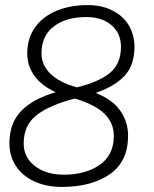

<svg xmlns="http://www.w3.org/2000/svg" viewBox="-20 -725 604 754"><path d="M483 -192Q483 -91 411.5 -41Q340 9 223 9Q161 9 114 -13Q67 -35 42 -74Q17 -113 17 -162Q17 -242 63.5 -289.5Q110 -337 199 -363Q143 -388 115 -427.5Q87 -467 87 -515Q87 -575 118 -618Q149 -661 203 -683Q257 -705 324 -705Q380 -705 422 -683.5Q464 -662 486 -625Q508 -588 508 -541Q508 -469 469.5 -427.5Q431 -386 356 -360Q422 -334 452.5 -290Q483 -246 483 -192ZM282 -382Q368 -403 411.5 -438.5Q455 -474 455 -541Q455 -594 418 -626Q381 -658 318 -658Q239 -658 191 -621Q143 -584 143 -516Q143 -468 179.5 -434Q216 -400 282 -382ZM427 -191Q427 -242 390.5 -278Q354 -314 274 -338Q176 -313 124.5 -273.5Q73 -234 73 -162Q73 -107 117 -73Q161 -39 231 -39Q316 -39 371.5 -77.5Q427 -116 427 -191Z"/></svg>

Font: Krub Light
Style: Italic
Weight: 300
Italic angle: -8°
Designer: Ekaluck Peanpanawate
Foundry: Cadson Demak Co.,Ltd.
Version: Version 1.000; ttfautohint (v1.6)